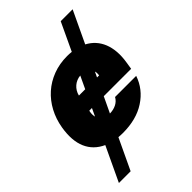

<svg xmlns="http://www.w3.org/2000/svg" viewBox="-268 -836 1150 1150"><g transform="rotate(-45 307.0 -261.0)"><path d="M29.8 -271.3Q40.1 -333.1 67.8 -384.8Q95.5 -436.4 137.4 -473.7Q179.3 -511 234.2 -531.8Q289.1 -552.6 353.7 -552.6Q373.2 -552.6 391.3 -550.4L474.4 -727.3H575.3L479.8 -525.2Q510.3 -509.2 532.1 -485.1Q554 -460.9 566.8 -429Q579.5 -397 582.6 -357.8Q585.6 -318.5 578.1 -272.7L571 -227.3H339.1L291.9 -127.8Q322.1 -128.2 346.4 -140.4Q370.7 -152.7 383.5 -176.1H562.5Q533.7 -90.9 456 -40.5Q378.9 9.9 264.2 9.9Q255 9.9 245.7 9.4Q236.5 8.9 227.6 8.2L134.9 204.5H35.5L138.5 -13.8Q69.6 -45.1 41.7 -109.6Q13.8 -174 29.8 -271.3ZM289.8 -335.2 327.1 -414.4Q310.7 -413 296 -406.8Q281.2 -400.6 269.4 -390.3Q257.5 -380 248.9 -365.9Q240.4 -351.9 236.5 -335.2ZM215.6 -177.9 239 -227.3H216.3L214.5 -218.8Q210.9 -196.4 215.6 -177.9ZM407.7 -335.2Q410.5 -355.8 405.9 -369L389.9 -335.2Z"/></g></svg>

Font: Inter P Black
Style: Italic
Weight: 900
Italic angle: -9.40001°
Designer: Rasmus Andersson
Foundry: rsms
Version: Version 3.018;git-588b23468